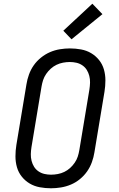

<svg xmlns="http://www.w3.org/2000/svg" viewBox="-20 -1003 640 1031"><path d="M254 8Q223 8 193.5 2.5Q164 -3 139.5 -17.5Q115 -32 97 -54.5Q79 -77 71 -105Q63 -133 63 -163.5Q63 -194 68 -225L122 -550Q126 -576 135.5 -602.5Q145 -629 161 -652Q177 -675 200 -693.5Q223 -712 248.5 -723Q274 -734 301.5 -738.5Q329 -743 355 -743Q386 -743 415.5 -737.5Q445 -732 469.5 -717.5Q494 -703 512 -680.5Q530 -658 538 -630Q546 -602 546 -571.5Q546 -541 541 -510L487 -185Q483 -159 473.5 -132.5Q464 -106 448 -83Q432 -60 409.5 -41.5Q387 -23 361 -12Q335 -1 307.5 3.5Q280 8 254 8ZM254 -65Q272 -65 290.5 -68.5Q309 -72 325.5 -80Q342 -88 356 -100.5Q370 -113 381 -129Q392 -145 397.5 -162Q403 -179 406 -197L460 -522Q463 -541 463.5 -559.5Q464 -578 459.5 -595.5Q455 -613 446 -627.5Q437 -642 422.5 -652Q408 -662 390.5 -666Q373 -670 355 -670Q337 -670 318.5 -666.5Q300 -663 283.5 -655Q267 -647 253 -634.5Q239 -622 228 -606Q217 -590 211.5 -573Q206 -556 203 -538L149 -213Q146 -194 145.5 -175.5Q145 -157 149.5 -139.5Q154 -122 163 -107.5Q172 -93 186.5 -83Q201 -73 218.5 -69Q236 -65 254 -65ZM364 -792 320 -838 476 -983 530 -927Z"/></svg>

Font: Iosevka Plex Etoile
Style: Italic
Weight: 400
Italic angle: -9°
Designer: Belleve Invis
Foundry: Belleve Invis
Version: Version 25.1.1; ttfautohint (v1.8.4)